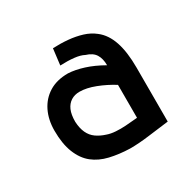

<svg xmlns="http://www.w3.org/2000/svg" viewBox="-88 -796 505 505"><g transform="rotate(-30 164.5 -544.0)"><path d="M294 -391Q294 -402 294 -418.5Q294 -435 294 -454Q294 -473 294 -492.5Q294 -512 294 -528.5Q294 -545 294 -555Q294 -602 283.5 -633.5Q273 -665 251 -682Q236 -694 216.5 -700Q197 -706 175 -708Q153 -710 129 -709L123 -660Q146 -661 164.5 -659Q183 -657 194 -651Q214 -645 222 -632Q230 -619 230 -599Q202 -615 176.5 -623Q151 -631 130 -632Q96 -632 72.5 -617.5Q49 -603 36.5 -577.5Q24 -552 24 -519Q24 -479 35 -451.5Q46 -424 65.5 -408.5Q85 -393 112.5 -386.5Q140 -380 173 -379Q200 -379 230.5 -383Q261 -387 294 -391ZM229 -540V-440Q227 -440 217 -439Q207 -438 192.5 -437Q178 -436 163 -437Q148 -438 137 -442Q121 -447 109 -455.5Q97 -464 90.5 -478Q84 -492 83 -512Q83 -534 89 -547.5Q95 -561 106 -568Q117 -575 132 -575Q153 -575 179 -565Q205 -555 229 -540Z"/></g></svg>

Font: Advent Pro Medium
Style: Regular
Weight: 500
Designer: VivaRado, Andreas Kalpakidis
Foundry: VivaRado, Andreas Kalpakidis
Version: Version 3.000